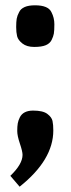

<svg xmlns="http://www.w3.org/2000/svg" viewBox="-20 -566 266 724"><path d="M55 -124Q68 -149 105 -149Q142 -149 158.5 -136.5Q175 -124 178 -110Q181 -96 181 -74Q181 37 54 138L19 97Q65 53 65 18Q65 5 55 -24.5Q45 -54 45 -72Q45 -90 47 -101Q49 -112 55 -124ZM52 -520Q64 -546 112 -546Q162 -546 174 -520Q185 -499 185 -474.5Q185 -450 183 -439Q181 -428 174.5 -415Q168 -402 152.5 -395.5Q137 -389 109 -389Q81 -389 64.5 -402Q48 -415 44.5 -429.5Q41 -444 41 -464Q41 -484 43 -495.5Q45 -507 52 -520Z"/></svg>

Font: Sintony
Style: Bold
Weight: 700
Designer: Eduardo Rodriguez Tunni
Foundry: Eduardo Rodriguez Tunni
Version: Version 1.001